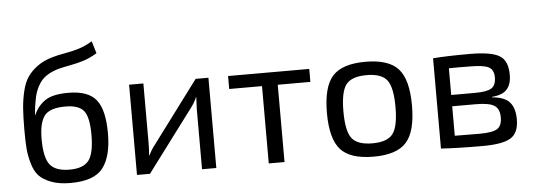

<svg xmlns="http://www.w3.org/2000/svg" viewBox="-49 -878 2866 1032"><g transform="rotate(-5 1384.0 -362.0)"><path d="M473 -737 493 -671Q457 -649 424 -638Q391 -627 348.5 -619Q306 -611 283 -605Q213 -585 183 -543Q153 -501 144 -440Q138 -410 135 -369H137Q157 -416 197.5 -444Q238 -472 323 -472Q430 -472 473.5 -418Q517 -364 517 -237Q517 -112 469 -50Q421 12 294 12Q233 12 190.5 -4Q148 -20 125 -44Q102 -68 89.5 -111.5Q77 -155 74 -193.5Q71 -232 71 -294Q71 -363 74.5 -410Q78 -457 89 -503Q100 -549 120.5 -578.5Q141 -608 174 -632Q207 -656 255 -670Q282 -678 324.5 -685.5Q367 -693 402 -704Q437 -715 473 -737ZM301 -400Q216 -400 187.5 -361.5Q159 -323 159 -237Q159 -137 189 -98.5Q219 -60 295 -60Q369 -60 398.5 -98Q428 -136 428 -237Q428 -331 401 -365.5Q374 -400 301 -400Z M1081 0H1004V-323Q1004 -335 1005.5 -358.5Q1007 -382 1007 -388H1005Q994 -361 971 -331L723 0H653V-487H730V-164Q730 -135 727 -99H729Q745 -132 764 -155L1012 -487H1081Z M1625 -417H1449V0H1364V-417H1187V-487H1625Z M1929 -499Q2054 -499 2106 -441Q2158 -383 2158 -243Q2158 -103 2106 -45Q2054 13 1929 13Q1803 13 1751 -45Q1699 -103 1699 -243Q1699 -383 1751 -441Q1803 -499 1929 -499ZM1929 -427Q1848 -427 1818 -388Q1788 -349 1788 -243Q1788 -137 1818 -98Q1848 -59 1929 -59Q2009 -59 2039 -98Q2069 -137 2069 -243Q2069 -349 2039 -388Q2009 -427 1929 -427Z M2591 -252V-249Q2657 -244 2685 -212.5Q2713 -181 2713 -120Q2713 -47 2669.5 -20Q2626 7 2518 7Q2376 7 2293 1V-486Q2366 -492 2491 -492Q2607 -492 2651.5 -465Q2696 -438 2696 -362Q2696 -310 2671 -283Q2646 -256 2591 -252ZM2488 -425Q2419 -426 2373 -425V-281H2501Q2565 -281 2590 -296.5Q2615 -312 2615 -355Q2615 -396 2587.5 -410.5Q2560 -425 2488 -425ZM2373 -61 2506 -60Q2575 -60 2601.5 -76Q2628 -92 2628 -138Q2628 -184 2600 -202Q2572 -220 2501 -220H2373Z"/></g></svg>

Font: Exo 2
Style: Regular
Weight: 400
Designer: Natanael Gama
Version: Version 1.001;PS 001.001;hotconv 1.0.70;makeotf.lib2.5.58329